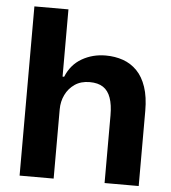

<svg xmlns="http://www.w3.org/2000/svg" viewBox="-52 -777 734 824"><g transform="rotate(5 315.0 -364.5)"><path d="M62.9 0V-729H209.6V-439.3H216.4Q238.1 -492.7 284.2 -519.2Q330.3 -545.7 386.6 -545.7Q426.9 -545.7 461.4 -533.6Q495.9 -521.4 521.6 -495.1Q547.3 -468.9 561.6 -426.4Q576 -383.9 576 -323.6V0H429V-291.9Q429 -337 418.4 -366.9Q407.9 -396.9 385.9 -411.4Q363.9 -426 328 -426Q290.3 -426 263.9 -408Q237.6 -390 223.6 -361.1Q209.6 -332.3 209.6 -298.3V0Z"/></g></svg>

Font: Mona Sans ExtraLight
Style: Regular
Weight: 200
Designer: Deni Anggara
Foundry: GitHub
Version: Version 2.000